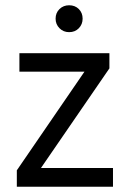

<svg xmlns="http://www.w3.org/2000/svg" viewBox="-20 -709 493 729"><path d="M395.4 -507V-449.4L135.5 -71.1H409V0H43.9V-62.3L300.7 -436.9H53.7V-507ZM191.1 -638.1Q191.1 -660.2 205.9 -674.6Q220.7 -689 242.5 -689Q264.9 -689 279.3 -674.6Q293.7 -660.2 293.7 -638.1Q293.7 -616.7 279.3 -601.8Q264.9 -586.9 242.5 -586.9Q220.7 -586.9 205.9 -601.8Q191.1 -616.7 191.1 -638.1Z"/></svg>

Font: Hind Variable Light
Style: Regular
Weight: 300
Designer: Manushi Parikh, Satya Rajpurohit
Foundry: Indian Type Foundry
Version: Version 3.000